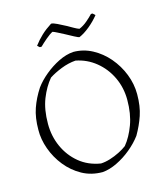

<svg xmlns="http://www.w3.org/2000/svg" viewBox="-122 -924 896 1029"><g transform="rotate(-15 326.0 -409.0)"><path d="M320 11Q257 11 206.5 -17Q156 -45 119.5 -90.5Q83 -136 63.5 -190.5Q44 -245 45 -297Q45 -364 62.5 -414.5Q80 -465 112 -514Q136 -547 173 -577.5Q210 -608 251.5 -628.5Q293 -649 333 -652Q389 -652 438.5 -625.5Q488 -599 525.5 -555Q563 -511 584.5 -456.5Q606 -402 606 -345Q606 -278 589 -228Q572 -178 544 -130Q518 -95 480.5 -64Q443 -33 400.5 -12.5Q358 8 320 11ZM323 -36Q347 -37 374.5 -45.5Q402 -54 427.5 -67Q453 -80 470 -93Q503 -133 525 -192.5Q547 -252 547 -329Q547 -397 519.5 -455Q492 -513 443.5 -552.5Q395 -592 333 -604Q293 -601 252.5 -585Q212 -569 183 -550Q149 -510 126 -452Q103 -394 103 -314Q103 -246 129.5 -187Q156 -128 205 -87.5Q254 -47 323 -36ZM167 -723 155 -734Q176 -762 200.5 -785Q225 -808 258 -829Q270 -829 291 -818.5Q312 -808 335 -796Q353 -786 369.5 -776.5Q386 -767 398 -763Q422 -773 443 -791Q464 -809 478 -824H487L500 -812Q477 -783 446 -757.5Q415 -732 387 -720Q381 -720 359.5 -731.5Q338 -743 314 -756Q296 -765 280 -773.5Q264 -782 254 -785Q239 -778 215.5 -758Q192 -738 177 -723Z"/></g></svg>

Font: Labrada Light
Style: Regular
Weight: 300
Designer: Mercedes Jáuregui
Foundry: Omnibus-Type Team
Version: Version 1.000; ttfautohint (v1.8.4.7-5d5b)